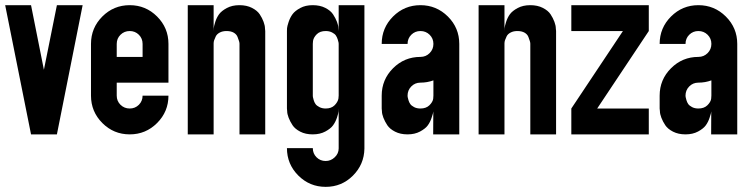

<svg xmlns="http://www.w3.org/2000/svg" viewBox="-21 -520 2906 743"><path d="M-1 -500H99.1L148.9 -250L199.2 -500H298.8L199.2 0H99.1Z M630.9 -350.1V-299.8V-200.2H530.8H430.7V-149.9Q430.7 -128.9 445.3 -114.5Q460 -100.1 481 -100.1Q502 -100.1 516.4 -114.5Q530.8 -128.9 530.8 -149.9H630.9Q630.9 -87.9 586.9 -43.9Q543 0 481 0Q418.9 0 375 -43.9Q331.1 -87.9 331.1 -149.9V-350.1Q331.1 -412.1 375 -456.1Q418.9 -500 481 -500Q543 -500 586.9 -456.1Q630.9 -412.1 630.9 -350.1ZM430.7 -299.8H530.8V-350.1Q530.8 -371.1 516.4 -385.5Q502 -399.9 481 -399.9Q460 -399.9 445.3 -385.5Q430.7 -371.1 430.7 -350.1Z M705.6 -500H805.7V-399.9Q805.7 -403.8 806.2 -410.9Q806.6 -418 812 -435.1Q817.4 -452.1 826.9 -465.1Q836.4 -478 856.9 -489Q877.4 -500 905.5 -500Q933.6 -500 954.1 -489.5Q974.6 -479 984.1 -464.6Q993.7 -450.2 999 -435.5Q1004.4 -420.9 1004.4 -410.2L1005.4 -399.9V-351.1V-350.1V0H905.8V-350.1V-351.1Q905.8 -355 904.1 -360.6Q902.3 -366.2 898.4 -376.7Q894.5 -387.2 883.5 -393.6Q872.6 -399.9 855.5 -399.9Q840.3 -399.9 829.3 -394Q818.4 -388.2 814 -379.2Q809.6 -370.1 807.6 -364Q805.7 -357.9 805.7 -352.1V0H705.6Z M1288.6 -410.2 1289.6 -399.9V-500H1389.2V53.2V55.2Q1388.2 116.2 1344.7 159.7Q1301.3 203.1 1239.3 203.1Q1177.2 203.1 1133.3 159.2Q1089.4 115.2 1089.4 53.2H1189.5Q1189.5 74.2 1203.9 88.6Q1218.3 103 1239.3 103Q1259.3 103 1274.4 88.6Q1289.6 74.2 1289.6 54.2V53.2V-100.1Q1289.6 -96.2 1289.1 -89.1Q1288.6 -82 1283 -64.9Q1277.3 -47.9 1267.8 -34.9Q1258.3 -22 1237.8 -11Q1217.3 0 1189.2 0Q1161.1 0 1140.9 -10.5Q1120.6 -21 1111.1 -35.4Q1101.6 -49.8 1095.9 -64.5Q1090.3 -79.1 1090.3 -89.8L1089.4 -100.1V-149.9V-350.1V-399.9Q1089.4 -403.8 1089.8 -410.9Q1090.3 -418 1095.9 -435.1Q1101.6 -452.1 1111.1 -465.1Q1120.6 -478 1140.9 -489Q1161.1 -500 1189.2 -500Q1217.3 -500 1237.8 -489.5Q1258.3 -479 1267.8 -464.6Q1277.3 -450.2 1283 -435.5Q1288.6 -420.9 1288.6 -410.2ZM1239.3 -399.9Q1217.3 -399.9 1204.8 -387.5Q1192.4 -375 1190.4 -361.8L1189.5 -350.1V-149.9Q1189.5 -147.9 1189.9 -144.5Q1190.4 -141.1 1192.9 -132.6Q1195.3 -124 1200 -117.4Q1204.6 -110.8 1215.1 -105.5Q1225.6 -100.1 1239.3 -100.1Q1261.2 -100.1 1273.7 -112.5Q1286.1 -125 1288.6 -138.2L1289.6 -149.9V-350.1Q1289.6 -352.1 1289.1 -355.5Q1288.6 -358.9 1285.9 -367.4Q1283.2 -376 1278.8 -382.6Q1274.4 -389.2 1263.9 -394.5Q1253.4 -399.9 1239.3 -399.9Z M1756.3 -350.1V0H1655.3L1655.8 -88.9Q1655.8 -83.5 1649.4 -64.9Q1644 -47.9 1634.5 -34.9Q1625 -22 1604.5 -11Q1584 0 1556.2 0Q1528.3 0 1507.8 -10.5Q1487.3 -21 1477.8 -35.4Q1468.3 -49.8 1462.6 -64.5Q1457 -79.1 1457 -89.8L1456.1 -100.1V-149.9Q1456.1 -211.9 1500 -255.9Q1543.9 -299.8 1606 -299.8Q1627 -299.8 1641.6 -314.5Q1656.2 -329.1 1656.2 -350.1Q1656.2 -371.1 1641.6 -385.5Q1627 -399.9 1606 -399.9Q1585 -399.9 1570.6 -385.5Q1556.2 -371.1 1556.2 -350.1H1456.1Q1456.1 -412.1 1500 -456.1Q1543.9 -500 1606 -500Q1668 -500 1712.2 -456.1Q1756.3 -412.1 1756.3 -350.1ZM1606 -100.1Q1627.9 -100.1 1640.6 -112.5Q1653.3 -125 1655.3 -137.2L1656.2 -149.9V-209Q1632.3 -200.2 1606 -200.2Q1585 -200.2 1570.6 -185.5Q1556.2 -170.9 1556.2 -149.9Q1556.2 -147.9 1556.6 -144.5Q1557.1 -141.1 1559.6 -132.6Q1562 -124 1566.7 -117.4Q1571.3 -110.8 1581.5 -105.5Q1591.8 -100.1 1606 -100.1Z M1831.1 -500H1931.2V-399.9Q1931.2 -403.8 1931.6 -410.9Q1932.1 -418 1937.5 -435.1Q1942.9 -452.1 1952.4 -465.1Q1961.9 -478 1982.4 -489Q2002.9 -500 2031 -500Q2059.1 -500 2079.6 -489.5Q2100.1 -479 2109.6 -464.6Q2119.1 -450.2 2124.5 -435.5Q2129.9 -420.9 2129.9 -410.2L2130.9 -399.9V-351.1V-350.1V0H2031.2V-350.1V-351.1Q2031.2 -355 2029.5 -360.6Q2027.8 -366.2 2023.9 -376.7Q2020 -387.2 2009 -393.6Q1998 -399.9 1981 -399.9Q1965.8 -399.9 1954.8 -394Q1943.8 -388.2 1939.5 -379.2Q1935.1 -370.1 1933.1 -364Q1931.2 -357.9 1931.2 -352.1V0H1831.1Z M2189.9 -500H2489.7V-399.9L2290 -100.1H2489.7V0H2189.9V-100.1L2389.6 -399.9H2189.9Z M2832 -350.1V0H2731L2731.4 -88.9Q2731.4 -83.5 2725.1 -64.9Q2719.7 -47.9 2710.2 -34.9Q2700.7 -22 2680.2 -11Q2659.7 0 2631.8 0Q2604 0 2583.5 -10.5Q2563 -21 2553.5 -35.4Q2543.9 -49.8 2538.3 -64.5Q2532.7 -79.1 2532.7 -89.8L2531.7 -100.1V-149.9Q2531.7 -211.9 2575.7 -255.9Q2619.6 -299.8 2681.6 -299.8Q2702.6 -299.8 2717.3 -314.5Q2731.9 -329.1 2731.9 -350.1Q2731.9 -371.1 2717.3 -385.5Q2702.6 -399.9 2681.6 -399.9Q2660.6 -399.9 2646.2 -385.5Q2631.8 -371.1 2631.8 -350.1H2531.7Q2531.7 -412.1 2575.7 -456.1Q2619.6 -500 2681.6 -500Q2743.7 -500 2787.8 -456.1Q2832 -412.1 2832 -350.1ZM2681.6 -100.1Q2703.6 -100.1 2716.3 -112.5Q2729 -125 2731 -137.2L2731.9 -149.9V-209Q2708 -200.2 2681.6 -200.2Q2660.6 -200.2 2646.2 -185.5Q2631.8 -170.9 2631.8 -149.9Q2631.8 -147.9 2632.3 -144.5Q2632.8 -141.1 2635.3 -132.6Q2637.7 -124 2642.3 -117.4Q2647 -110.8 2657.2 -105.5Q2667.5 -100.1 2681.6 -100.1Z"/></svg>

Font: OSP-DIN
Style: DIN
Weight: 500
Width: 3
Version: Version 001.000